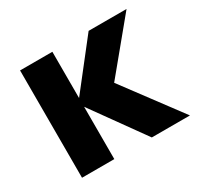

<svg xmlns="http://www.w3.org/2000/svg" viewBox="-116 -657 827 798"><g transform="rotate(-30 297.5 -257.5)"><path d="M65 -515H220V-293L394 -515H576L378 -275L583 0H400L220 -251V0H65Z"/></g></svg>

Font: Freely
Style: Bold
Weight: 700
Designer: Kris Sowersby
Foundry: Klim Type Foundry
Version: Version 1.006;hotconv 1.0.113;makeotfexe 2.5.65598;200799169